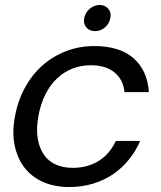

<svg xmlns="http://www.w3.org/2000/svg" viewBox="-20 -742 647 771"><path d="M40 -275Q52 -339 81 -391.5Q110 -444 152 -480.5Q194 -517 246.5 -537Q299 -557 358 -557Q461 -557 516.5 -508Q572 -459 578 -372H480Q475 -422 440 -451Q405 -480 344 -480Q306 -480 272 -467Q238 -454 210 -428Q182 -402 162.5 -363.5Q143 -325 134 -275Q125 -224 131.5 -185.5Q138 -147 156.5 -120.5Q175 -94 204.5 -81Q234 -68 272 -68Q332 -68 376.5 -96Q421 -124 445 -176H543Q525 -135 497.5 -101Q470 -67 434 -42.5Q398 -18 353.5 -4.5Q309 9 258 9Q199 9 153.5 -11Q108 -31 79 -68Q50 -105 39 -157.5Q28 -210 40 -275ZM362 -617Q339 -617 326.5 -632Q314 -647 318 -669Q322 -691 340 -706.5Q358 -722 380 -722Q402 -722 415 -706.5Q428 -691 423 -669Q419 -647 401.5 -632Q384 -617 362 -617Z"/></svg>

Font: SVN-Poppins
Style: Italic
Weight: 400
Italic angle: -10°
Designer: Ninad Kale (Devanagari), Jonny Pinhorn (Latin)
Foundry: Indian Type Foundry
Version: Version 3.002 2017; ttfautohint (v1.8.3)